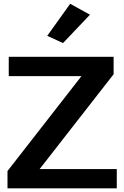

<svg xmlns="http://www.w3.org/2000/svg" viewBox="-20 -1018 672 1038"><path d="M20.5 0H611.3V-104H194.3L594.2 -616.7V-710.9H27.3V-606.4H420.4L20.5 -93.3ZM235.4 -824.2 320.8 -785.2 466.3 -938.5 359.4 -997.6Z"/></svg>

Font: Roboto Flex
Style: wght 600 wdth 140 opsz 13.0 GRAD 0.00 slnt 0.00 XTRA 468 XOPQ 96 YOPQ 79 YTLC 514 YTUC 712 YTAS 750 YTDE -203.00 YTFI 738
Weight: 600
Width: 8
Designer: Berlow after Robertson
Foundry: Google
Version: Version 3.100